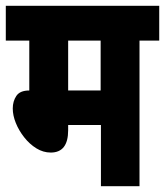

<svg xmlns="http://www.w3.org/2000/svg" viewBox="-20 -642 569 662"><path d="M461 -502V0H328V-211H215V-193Q215 -116 155 -116Q129 -116 105.5 -130.5Q82 -145 63.5 -168.5Q45 -192 34.5 -218Q24 -244 24 -268Q24 -293 36.5 -311.5Q49 -330 81 -330V-502H0V-622H529V-502ZM327 -502H215V-330H327Z"/></svg>

Font: Noto Sans ExtraCondensed ExtraBold
Style: Italic
Weight: 800
Width: 2
Italic angle: -12°
Designer: Monotype Design Team
Foundry: Monotype Imaging Inc.
Version: Version 2.013; ttfautohint (v1.8.4.7-5d5b)